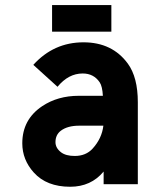

<svg xmlns="http://www.w3.org/2000/svg" viewBox="-20 -710 626 740"><path d="M180.7 -690.4H409.2V-587.9H180.7ZM511.2 0H379.4V-48.8Q330.6 9.8 250.5 9.8Q159.7 9.8 110.4 -44.9Q65.9 -94.2 65.9 -157.7Q65.9 -249.5 142.6 -300.8Q202.6 -340.8 283.7 -340.8H376.5Q374.5 -377.4 364.3 -392.6Q341.3 -426.8 298.8 -426.8Q243.7 -426.8 201.7 -375.5L108.4 -460Q187 -546.9 301.8 -546.9Q412.6 -546.9 472.7 -464.8Q511.2 -412.1 511.2 -315.9ZM378.4 -225.6H285.2Q240.2 -225.6 214.4 -206.1Q193.8 -190.4 193.8 -162.1Q193.8 -139.6 215.3 -123Q233.9 -108.9 268.1 -108.9Q311 -108.9 336.9 -137.2Q372.6 -176.3 378.4 -225.6Z"/></svg>

Font: Consola Mono
Style: Bold
Weight: 700
Monospace: yes
Designer: Wojciech Kalinowski "wmk69" (wmk69@o2.pl)
Foundry: Wojciech Kalinowski "wmk69" (wmk69@o2.pl)
Version: Version 2.1.0